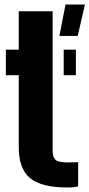

<svg xmlns="http://www.w3.org/2000/svg" viewBox="-20 -820 396 850"><path d="M6 -487V-600H63V-770H213V-151Q213 -124 225.8 -112.5Q238.5 -101 278 -101Q289.5 -101 300.8 -101.5Q312 -102 326 -102V5Q315.5 8 303.5 9Q291.5 10 278 10Q163.5 10 113.2 -31.5Q63 -73 63 -168V-487ZM262 -487V-600H316V-487ZM243 -661 270 -800H356L324 -661Z"/></svg>

Font: Big Shoulders Stencil Display Black
Style: Regular
Weight: 900
Designer: Patric King
Foundry: XO Type Co
Version: Version 1.000